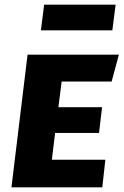

<svg xmlns="http://www.w3.org/2000/svg" viewBox="-20 -802 529 822"><path d="M244 -453 230 -343H417L404 -233H216L202 -118H431L418 0H29L98 -568H489L458 -453ZM461 -672H155L169 -782H475Z"/></svg>

Font: Qjlgwqiwhsfqbnnlvksmvfsycuq
Style: Regular
Weight: 700
Italic angle: -8°
Designer: Carrois Corporate & Edenspiekermann
Foundry: Carrois Corporate GbR & Edenspiekermann AG
Version: Version 2.001